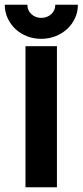

<svg xmlns="http://www.w3.org/2000/svg" viewBox="-42 -786 347 806"><path d="M65 0V-592H197V0ZM73 -765Q73 -742 90 -726.5Q107 -711 131 -711Q156 -711 173 -726.5Q190 -742 190 -765V-766H285Q285 -736 273 -710Q261 -684 240 -664.5Q219 -645 191 -634Q163 -623 131 -623Q99 -623 71 -634Q43 -645 22.5 -664.5Q2 -684 -10 -710Q-22 -736 -22 -766H73Z"/></svg>

Font: PostBus
Style: Regular
Weight: 400
Designer: Peter Wiegel
Version: Version 1.001